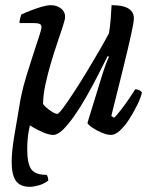

<svg xmlns="http://www.w3.org/2000/svg" viewBox="-20 -520 595 740"><path d="M95 200Q57 200 41 176.5Q25 153 25 105Q25 66 34 10Q43 -46 56 -119L102 -64Q95 -39 90 -10.5Q85 18 85 57Q85 109 100 131.5Q115 154 160 154Q162 156 164 162.5Q166 169 166 176Q149 189 129 194.5Q109 200 95 200ZM185 0Q170 0 148 -9Q126 -18 104.5 -31Q83 -44 68.5 -56.5Q54 -69 52 -75Q52 -104 60.5 -145Q69 -186 82.5 -230Q96 -274 109 -313.5Q122 -353 131 -380.5Q140 -408 140 -415Q140 -425 132.5 -428Q125 -431 113 -431H55Q55 -441 58 -450.5Q61 -460 62 -464Q77 -471 98.5 -479.5Q120 -488 141 -494Q162 -500 176 -500Q199 -500 215 -487.5Q231 -475 231 -455Q231 -446 222.5 -419.5Q214 -393 201 -355Q188 -317 175.5 -274.5Q163 -232 154.5 -191.5Q146 -151 146 -119Q156 -106 174 -93.5Q192 -81 201 -81Q206 -81 223.5 -104.5Q241 -128 265.5 -165.5Q290 -203 316 -246Q342 -289 364.5 -328Q387 -367 400 -392Q404 -415 406.5 -445.5Q409 -476 410 -500Q439 -500 458 -494.5Q477 -489 486.5 -477.5Q496 -466 496 -449Q496 -435 485 -385Q474 -335 454.5 -256Q435 -177 409 -73L420 -66Q431 -77 446.5 -97Q462 -117 477 -139Q492 -161 501 -176Q510 -176 517.5 -172Q525 -168 527 -163Q522 -142 508.5 -114.5Q495 -87 478 -60.5Q461 -34 442.5 -17Q424 0 408 0Q393 0 372.5 -8.5Q352 -17 336 -28Q320 -39 317 -46L372 -225Q380 -251 388 -272.5Q396 -294 400 -301L395 -304Q378 -270 357 -229Q336 -188 313 -147.5Q290 -107 266.5 -73.5Q243 -40 222.5 -20Q202 0 185 0Z"/></svg>

Font: Texturina 12pt Medium
Style: Italic
Weight: 500
Italic angle: -11°
Designer: Guillermo Torres Carreño
Foundry: Omnibus-Type
Version: Version 1.002